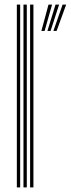

<svg xmlns="http://www.w3.org/2000/svg" viewBox="-20 -820 309 840"><path d="M111.7 0V-800H126.2V0ZM53.7 0V-800H68.2V0ZM82.7 0V-800H97.2V0ZM213.6 -684.8 253.9 -800H269.5L227.7 -684.8ZM161.1 -684.8 192.2 -800H207.8L175.2 -684.8ZM187.5 -684.8 223 -800H238.6L201.3 -684.8Z"/></svg>

Font: Big Shoulders Inline Display SC Thin
Style: Regular
Weight: 100
Designer: Patric King
Foundry: XO Type Co
Version: Version 2.002